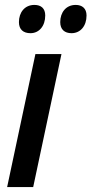

<svg xmlns="http://www.w3.org/2000/svg" viewBox="-20 -761 372 781"><path d="M104 -626C139 -626 164 -655 164 -698C164 -727 147 -741 120 -741C80 -741 57 -710 57 -671C57 -641 75 -626 104 -626ZM271 -626C307 -626 332 -655 332 -698C332 -727 314 -741 288 -741C248 -741 225 -710 225 -671C225 -641 243 -626 271 -626ZM9 0H115L230 -541H124Z"/></svg>

Font: Noto Sans Display SemiCondensed Medium
Style: Italic
Weight: 500
Width: 4
Italic angle: -12°
Designer: Monotype Design Team
Foundry: Monotype Imaging Inc.
Version: Version 1.900